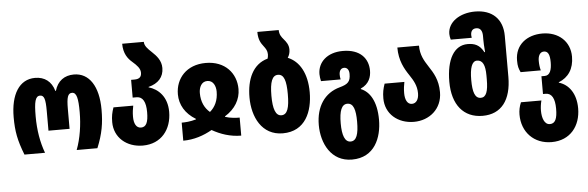

<svg xmlns="http://www.w3.org/2000/svg" viewBox="-58 -976 4387 1432"><g transform="rotate(-5 2135.5 -260.0)"><path d="M94 0H248C218 -81 202 -173 202 -276C202 -384 212 -428 248 -428C279 -428 288 -398 288 -310V-162H446V-310C446 -398 456 -428 487 -428C522 -428 532 -382 532 -279C532 -185 517 -84 485 0H640C683 -104 696 -183 696 -284C696 -458 628 -563 513 -563C442 -563 390 -526 369 -453H365C344 -526 293 -563 222 -563C104 -563 38 -455 38 -284C38 -179 51 -110 94 0Z M980 10C1119 10 1197 -93 1197 -224C1197 -336 1133 -398 1060 -419V-422C1133 -440 1175 -486 1175 -554C1175 -610 1141 -647 1108 -678C1077 -707 1054 -730 1054 -760H892C892 -686 923 -646 956 -618C988 -590 1013 -565 1013 -533C1013 -504 1000 -486 960 -486H935V-353H965C1011 -353 1033 -311 1033 -236C1033 -160 1017 -125 978 -125C942 -125 925 -160 925 -210C925 -243 929 -268 934 -293H786C773 -255 767 -228 767 -184C767 -68 859 10 980 10Z M1283 0C1364 0 1437 -25 1500 -61C1563 -25 1636 0 1717 0V-135C1692 -135 1647 -137 1609 -150V-154C1686 -201 1727 -271 1727 -348C1727 -466 1645 -563 1500 -563C1355 -563 1273 -466 1273 -348C1273 -270 1313 -201 1391 -154V-150C1348 -137 1308 -135 1283 -135ZM1500 -196C1461 -229 1437 -277 1437 -343C1437 -384 1455 -428 1500 -428C1545 -428 1563 -384 1563 -343C1563 -277 1539 -229 1500 -196Z M2113 -548C2124 -564 2131 -584 2131 -609C2131 -644 2113 -667 2096 -687C2078 -708 2064 -727 2064 -760H1904C1904 -700 1923 -674 1942 -649C1956 -631 1968 -613 1968 -587C1968 -576 1966 -565 1963 -555C1850 -524 1803 -413 1803 -278C1803 -132 1871 10 2028 10C2198 10 2254 -136 2254 -278C2254 -419 2200 -513 2113 -548ZM2029 -125C1986 -125 1967 -177 1967 -276C1967 -380 1986 -428 2029 -428C2074 -428 2090 -379 2090 -278C2090 -176 2074 -125 2029 -125Z M2525 250C2695 250 2751 104 2751 -28C2751 -169 2700 -242 2636 -268V-272C2700 -300 2716 -354 2716 -399C2716 -489 2658 -563 2526 -563C2408 -563 2338 -494 2338 -406C2338 -389 2341 -371 2345 -353H2492C2489 -365 2488 -378 2488 -389C2488 -417 2501 -437 2525 -437C2549 -437 2562 -417 2562 -388C2562 -331 2543 -312 2480 -295C2366 -264 2300 -167 2300 -28C2300 108 2368 250 2525 250ZM2526 115C2483 115 2464 63 2464 -26C2464 -120 2483 -168 2526 -168C2571 -168 2587 -119 2587 -28C2587 64 2571 115 2526 115Z M3010 10C3125 10 3222 -68 3222 -194C3222 -287 3187 -341 3153 -393C3123 -439 3096 -484 3096 -553H2934C2934 -454 2971 -391 3006 -339C3034 -297 3058 -257 3058 -200C3058 -152 3037 -125 3006 -125C2972 -125 2955 -160 2955 -210C2955 -243 2959 -268 2964 -293H2816C2803 -255 2797 -228 2797 -184C2797 -68 2889 10 3010 10Z M3524 10C3664 10 3740 -89 3740 -264V-570C3740 -695 3664 -770 3534 -770C3420 -770 3329 -709 3329 -620C3329 -606 3332 -592 3336 -577H3493C3492 -584 3491 -590 3491 -597C3491 -626 3504 -645 3533 -645C3563 -645 3578 -622 3578 -584V-558C3578 -537 3579 -508 3583 -462H3578C3548 -519 3509 -533 3458 -533C3357 -533 3298 -433 3298 -264C3298 -92 3382 10 3524 10ZM3522 -125C3478 -125 3462 -173 3462 -264C3462 -351 3478 -404 3517 -404C3560 -404 3578 -365 3578 -287V-258C3578 -168 3562 -125 3522 -125Z M4020 250C4160 250 4238 147 4238 16C4238 -96 4184 -166 4111 -187V-190C4184 -219 4226 -280 4226 -372C4226 -487 4140 -563 4020 -563C3906 -563 3815 -498 3815 -379C3815 -335 3821 -318 3834 -290H3985C3979 -312 3976 -335 3976 -363C3976 -395 3988 -428 4020 -428C4051 -428 4064 -401 4064 -344C4064 -289 4051 -246 4011 -246H3986V-113H4006C4052 -113 4074 -71 4074 4C4074 80 4058 115 4018 115C3977 115 3960 64 3960 10C3960 -16 3964 -43 3970 -66H3817C3804 -36 3798 -5 3798 25C3798 157 3888 250 4020 250Z"/></g></svg>

Font: Noto Sans Georgian ExtraCondensed Black
Style: Regular
Weight: 900
Width: 2
Designer: Monotype Design Team, Akaki Razmadze
Foundry: Google LLC
Version: Version 2.005